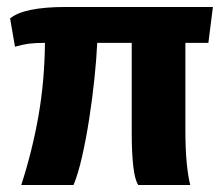

<svg xmlns="http://www.w3.org/2000/svg" viewBox="-20 -531 640 551"><path d="M41 0Q73 -99 90.5 -199Q108 -299 109 -408Q80 -408 62 -405.5Q44 -403 23 -397L9 -478Q48 -511 170 -511H591L578 -408H512V-160Q512 -101 516 -62Q520 -23 526 0H377Q367 -14 362.5 -53.5Q358 -93 358 -149V-408H259Q257 -363 251 -305.5Q245 -248 236 -190Q227 -132 215.5 -81.5Q204 -31 191 0Z"/></svg>

Font: Chivo Mono
Style: Bold
Weight: 700
Monospace: yes
Designer: Hector Gatti
Foundry: Omnibus-Type
Version: Version 1.008; ttfautohint (v1.8.4.7-5d5b)